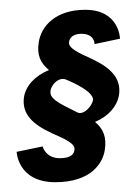

<svg xmlns="http://www.w3.org/2000/svg" viewBox="-20 -285 267 392"><path d="M137 -56C114 -68 83 -80 83 -96C82 -110 100 -130 116 -122C133 -115 169 -98 170 -82C169 -69 150 -48 137 -56ZM93 87C166 87 190 48 194 21C198 -5 191 -22 174 -36C202 -48 219 -68 223 -91C228 -126 205 -147 167 -165C140 -177 119 -187 121 -199C122 -209 131 -216 146 -216C174 -216 173 -195 173 -195L225 -206C225 -206 224 -265 154 -265C95 -265 64 -233 59 -198C55 -172 63 -156 80 -142C51 -130 33 -110 29 -87C24 -52 47 -31 86 -13C113 -1 134 8 132 21C131 30 124 38 102 38C73 38 67 14 67 14L14 25C14 25 16 87 93 87Z"/></svg>

Font: Hussar Tani
Style: DwaKurs
Weight: 700
Foundry: Cannot Into Space Fonts
Version: Version 0.92